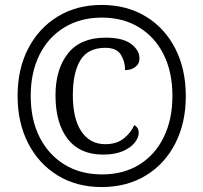

<svg xmlns="http://www.w3.org/2000/svg" viewBox="-20 -745 820 775"><path d="M390 10Q289 10 212.5 -37Q136 -84 93.5 -167Q51 -250 51 -358Q51 -466 93.5 -548.5Q136 -631 212.5 -678Q289 -725 390 -725Q492 -725 568.5 -678.5Q645 -632 687.5 -549Q730 -466 730 -357Q730 -249 687.5 -166Q645 -83 568.5 -36.5Q492 10 390 10ZM392 -41Q479 -41 543 -81Q607 -121 641.5 -192.5Q676 -264 676 -358Q676 -453 641 -524Q606 -595 541.5 -634.5Q477 -674 391 -674Q305 -674 240 -634.5Q175 -595 139.5 -524Q104 -453 104 -358Q104 -261 140.5 -190Q177 -119 241.5 -80Q306 -41 392 -41ZM396 -121Q302 -121 253 -184.5Q204 -248 204 -360Q204 -466 254.5 -529.5Q305 -593 406 -593Q476 -593 509.5 -567.5Q543 -542 543 -509Q543 -487 526 -474.5Q509 -462 485 -462Q485 -496 468 -524Q451 -552 405 -552Q335 -552 304.5 -502Q274 -452 274 -361Q274 -266 308.5 -214.5Q343 -163 405 -163Q451 -163 480 -186.5Q509 -210 522 -240Q540 -230 540 -209Q540 -190 524 -169.5Q508 -149 476 -135Q444 -121 396 -121Z"/></svg>

Font: Noto Serif Lao SemCond
Style: Regular
Weight: 400
Width: 4
Designer: Monotype Design Team
Foundry: Monotype Imaging Inc.
Version: Version 2.004; ttfautohint (v1.8.4.7-5d5b)